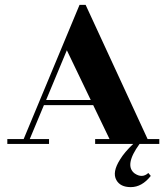

<svg xmlns="http://www.w3.org/2000/svg" viewBox="-20 -590 683 787"><path d="M633 0H552Q488 88 532 121Q563 142 588 119L598 131Q562 177 516 177Q473 177 457 148Q439 116 472 64Q490 34 526 0H370V-20H429L362 -159H160L102 -20H181V0H10V-20H77L306 -570H331L585 -20H633ZM169 -180H352L254 -384Z"/></svg>

Font: Rozha One
Style: Regular
Weight: 400
Designer: Tim Donaldson, Indian Type Foundry
Foundry: Indian Type Foundry
Version: Version 1.300;PS 1.0;hotconv 1.0.78;makeotf.lib2.5.61930; tt